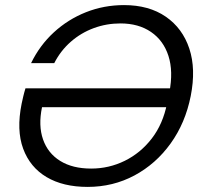

<svg xmlns="http://www.w3.org/2000/svg" viewBox="-20 -727 800 754"><path d="M645 -364Q661 -447 641.5 -507.5Q622 -568 573 -601.5Q524 -635 453 -635Q398 -635 348 -616.5Q298 -598 258 -563Q218 -528 193 -479H102Q136 -549 191.5 -600Q247 -651 317.5 -679Q388 -707 467 -707Q565 -707 631 -661.5Q697 -616 723.5 -536Q750 -456 729 -350Q708 -244 650 -163.5Q592 -83 508 -38Q424 7 324 7Q228 7 163 -31.5Q98 -70 71 -143Q44 -216 65 -320Q68 -334 71.5 -349Q75 -364 80 -380H664L649 -306H145Q130 -234 149 -179.5Q168 -125 216.5 -95Q265 -65 338 -65Q408 -65 470 -95.5Q532 -126 576 -183Q620 -240 636 -321Z"/></svg>

Font: Albert Sans
Style: Italic
Weight: 400
Italic angle: -11.25°
Designer: Andreas Rasmussen
Foundry: a.Foundry
Version: Version 1.025